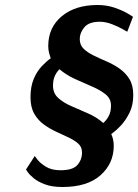

<svg xmlns="http://www.w3.org/2000/svg" viewBox="-20 -680 553 768"><path d="M102 -291Q102 -334 115 -364.5Q128 -395 147 -415Q166 -435 183 -447Q179 -458 176 -470Q173 -482 173 -496Q173 -570 227 -615Q281 -660 370 -660Q408 -660 440.5 -648.5Q473 -637 492.5 -625Q512 -613 512 -613L489 -553Q489 -553 471.5 -563Q454 -573 428.5 -583Q403 -593 379 -593Q336 -593 317.5 -571Q299 -549 299 -524Q299 -500 314.5 -485Q330 -470 354.5 -458Q379 -446 406 -434.5Q433 -423 457.5 -406Q482 -389 497.5 -364Q513 -339 513 -300Q513 -260 498.5 -230Q484 -200 464 -178.5Q444 -157 425 -144Q435 -122 435 -97Q435 -26 382 21Q329 68 230 68Q188 68 160 57.5Q132 47 115 33Q98 19 91 8.5Q84 -2 84 -2L119 -56Q119 -56 129.5 -42Q140 -28 163 -13.5Q186 1 222 1Q271 1 289.5 -20Q308 -41 308 -70Q308 -92 293 -105.5Q278 -119 254.5 -130Q231 -141 205 -153Q179 -165 155.5 -182Q132 -199 117 -225Q102 -251 102 -291ZM192 -337Q192 -307 213 -288Q234 -269 266.5 -255Q299 -241 333 -226Q367 -211 393 -188Q406 -199 415 -216Q424 -233 424 -258Q424 -285 402.5 -302.5Q381 -320 348 -334Q315 -348 280 -364Q245 -380 218 -403Q207 -393 199.5 -376.5Q192 -360 192 -337Z"/></svg>

Font: Arsenal SC
Style: Bold Italic
Weight: 700
Italic angle: -9.10001°
Designer: Andrij Shevchenko
Foundry: Stairsfor
Version: Version 2.001; ttfautohint (v1.8.4.7-5d5b)